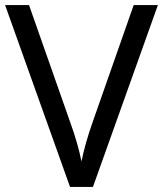

<svg xmlns="http://www.w3.org/2000/svg" viewBox="-20 -734 640 754"><path d="M600 -714 345 0H255L0 -714H94L255 -256Q271 -212 282 -173.5Q293 -135 300 -100Q307 -135 318 -174Q329 -213 345 -258L505 -714Z"/></svg>

Font: Noto Sans Zanabazar Square
Style: Regular
Weight: 400
Version: Version 2.005; ttfautohint (v1.8.4.7-5d5b)